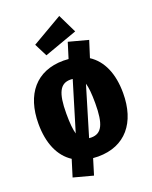

<svg xmlns="http://www.w3.org/2000/svg" viewBox="-205 -1137 1099 1385"><g transform="rotate(-20 345.0 -445.0)"><path d="M497 -885 427 -1029 193 -893 243 -794ZM531 -667 571 -793 421 -833 384 -714C371 -715 358 -716 345 -716C136 -716 20 -575 20 -349C20 -200 68 -89 159 -30L119 99L269 139L306 18C319 19 332 20 345 20C554 20 670 -123 670 -349C670 -498 622 -608 531 -667ZM345 -570C351 -570 357 -570 363 -569L249 -192C239 -225 234 -275 234 -349C234 -510 267 -570 345 -570ZM345 -126C339 -126 333 -126 328 -127L441 -504C451 -471 456 -422 456 -349C456 -188 425 -126 345 -126Z"/></g></svg>

Font: Fira Sans Heavy
Style: Regular
Weight: 900
Designer: bBox Type GmbH & Carrois Corporate GbR & Edenspiekermann AG
Foundry: bBox Type GmbH & Carrois Corporate GbR & Edenspiekermann AG
Version: Version 4.300;PS 004.300;hotconv 1.0.88;makeotf.lib2.5.64775